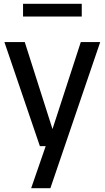

<svg xmlns="http://www.w3.org/2000/svg" viewBox="-20 -764 548 1004"><path d="M402.5 -544H504L243.5 220H143L219 0H188.5L3 -544H109.5L254.5 -89ZM100.5 -677.5V-744H407.5V-677.5Z"/></svg>

Font: Encode Sans Semi Condensed Medium
Style: Regular
Weight: 500
Width: 4
Designer: Multiple Designers
Foundry: Impallari Type
Version: Version 2.000